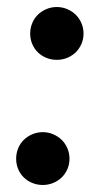

<svg xmlns="http://www.w3.org/2000/svg" viewBox="-20 -520 299 547"><path d="M26 -68Q26 -83.5 31.8 -97.5Q37.5 -111.5 47.8 -121.5Q58 -131.5 72 -137.5Q86 -143.5 102 -143.5Q117.5 -143.5 131.5 -137.5Q145.5 -131.5 155.8 -121.5Q166 -111.5 172 -97.5Q178 -83.5 178 -68Q178 -52 172 -38.2Q166 -24.5 155.8 -14.5Q145.5 -4.5 131.5 1.2Q117.5 7 102 7Q86 7 72 1.2Q58 -4.5 47.8 -14.5Q37.5 -24.5 31.8 -38.2Q26 -52 26 -68ZM66 -424.5Q66 -440 71.8 -454Q77.5 -468 87.8 -478Q98 -488 112 -494Q126 -500 142 -500Q157.5 -500 171.5 -494Q185.5 -488 195.8 -478Q206 -468 212 -454Q218 -440 218 -424.5Q218 -408.5 212 -394.8Q206 -381 195.8 -371Q185.5 -361 171.5 -355.2Q157.5 -349.5 142 -349.5Q126 -349.5 112 -355.2Q98 -361 87.8 -371Q77.5 -381 71.8 -394.8Q66 -408.5 66 -424.5Z"/></svg>

Font: Lato 2
Style: Bold Italic
Weight: 700
Italic angle: -7°
Designer: Lukasz Dziedzic with Adam Twardoch and Botio Nikoltchev
Foundry: tyPoland Lukasz Dziedzic
Version: Version 2.015; 2015-08-06; http://www.latofonts.com/